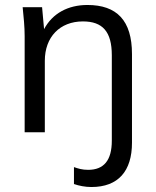

<svg xmlns="http://www.w3.org/2000/svg" viewBox="-20 -531 625 771"><path d="M79 -386V0H160V-287C160 -382 220 -445 313 -445C392 -445 429 -404 429 -309V34C429 113 397 151 334 151C310 151 294 146 277 140V208C297 215 322 220 347 220C455 220 510 156 510 42V-314C510 -449 449 -511 331 -511C254 -511 191 -478 157 -414L149 -502H71C75 -463 79 -423 79 -386Z"/></svg>

Font: Poppy and Pepper
Style: Regular
Weight: 400
Designer: Thy Ha
Foundry: Thy Ha
Version: Version 0.001;Glyphs 3.2 (3227)